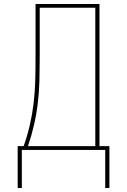

<svg xmlns="http://www.w3.org/2000/svg" viewBox="-20 -755 640 967"><path d="M90 192H69V-19H99Q118 -72 130.5 -126.5Q143 -181 149.5 -236.5Q156 -292 157.5 -347.5Q159 -403 159 -459V-735H481V-19H531V192H510V0H90ZM460 -19V-716H180V-459Q180 -404 178.5 -348Q177 -292 170.5 -236.5Q164 -181 151.5 -126.5Q139 -72 121 -19Z"/></svg>

Font: Iosevka SS04 Thin Extended
Style: Regular
Weight: 100
Width: 7
Monospace: yes
Designer: Belleve Invis
Foundry: Belleve Invis
Version: Version 19.0.0; ttfautohint (v1.8.4)